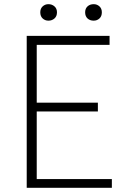

<svg xmlns="http://www.w3.org/2000/svg" viewBox="-20 -900 607 920"><path d="M108 0V-728H505V-685H156V-408H449V-366H156V-42H516V0ZM212 -801Q196 -801 184.5 -811.5Q173 -822 173 -841Q173 -859 184.5 -869.5Q196 -880 212 -880Q229 -880 241 -869.5Q253 -859 253 -841Q253 -822 241 -811.5Q229 -801 212 -801ZM429 -801Q411 -801 399.5 -811.5Q388 -822 388 -841Q388 -859 399.5 -869.5Q411 -880 429 -880Q445 -880 456.5 -869.5Q468 -859 468 -841Q468 -822 456.5 -811.5Q445 -801 429 -801Z"/></svg>

Font: Noto Sans TC Thin ExtraLight
Style: Regular
Weight: 250
Version: Version 2.004-H2;hotconv 1.0.118;makeotfexe 2.5.65603